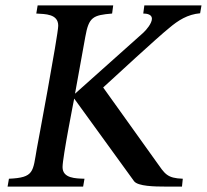

<svg xmlns="http://www.w3.org/2000/svg" viewBox="-20 -689 766 709"><path d="M8 0H287L292 -29C260 -30 211 -30 211 -72C211 -108 254 -325 254 -325L475 -20C489 -1 552 0 590 0H652L655 -29C596 -31 589 -47 557 -92L361 -366C398 -400 565 -554 604 -585C638 -614 673 -636 719 -640L724 -669H513L509 -639C522 -639 541 -636 541 -620C541 -603 521 -579 509 -568L257 -343L295 -553C308 -626 323 -633 394 -639L398 -669H119L114 -639C147 -637 195 -638 195 -594C195 -561 116 -140 116 -140C101 -55 107 -33 13 -29Z"/></svg>

Font: KpRoman
Style: SemiboldItalic
Weight: 600
Italic angle: -11°
Version: Version 0.66